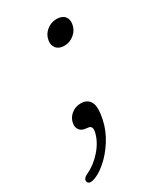

<svg xmlns="http://www.w3.org/2000/svg" viewBox="-181 -422 540 639"><g transform="rotate(-30 89.0 -102.5)"><path d="M46.5 -1Q32.5 -2.5 25 -12.5Q17.5 -22.5 20 -37Q23 -56 38.5 -69Q54 -82 75.5 -82Q100.5 -82 111 -63Q121.5 -44 112 1Q104 39.5 82 74Q60 108.5 32.2 132Q4.5 155.5 -20 161Q-35.5 164 -38.5 152.5Q-41 140.5 -22 131.5Q9 117.5 35.2 87.8Q61.5 58 69 24.5Q73.5 2.5 58 0.5ZM125 -275Q104.5 -275 94.5 -287.2Q84.5 -299.5 87.5 -316.5Q90.5 -337.5 107.5 -351.5Q124.5 -365.5 145.5 -365.5Q166.5 -365.5 176.5 -353.8Q186.5 -342 183 -323.5Q180 -303.5 163.2 -289.2Q146.5 -275 125 -275Z"/></g></svg>

Font: Fraunces 144pt SuperSoft Light
Style: Italic
Weight: 300
Italic angle: -16°
Version: Version 1.000;[b76b70a41]